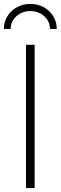

<svg xmlns="http://www.w3.org/2000/svg" viewBox="-27 -955 309 975"><path d="M148.9 -727.5V0H105V-727.5ZM127 -935.1Q165 -935.1 195.3 -918.2Q225.6 -901.4 243.4 -872.6Q261.2 -843.8 261.2 -808.1H226.6Q226.6 -846.7 197.3 -872.8Q168 -898.9 127 -898.9Q85.9 -898.9 56.6 -872.8Q27.3 -846.7 27.3 -808.1H-7.3Q-7.3 -843.8 10.5 -872.6Q28.3 -901.4 58.8 -918.2Q89.4 -935.1 127 -935.1Z"/></svg>

Font: Inter Extra Light
Style: Regular
Weight: 200
Designer: Rasmus Andersson
Foundry: rsms
Version: Version 4.000;git-3c8e0fc